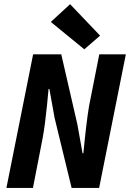

<svg xmlns="http://www.w3.org/2000/svg" viewBox="-20 -917 640 937"><path d="M11.3 0 141.6 -651.7H279L357.5 -310.5L382.9 -169H386.9Q389.2 -194.4 392.7 -226.8Q396.2 -259.2 399.8 -292Q403.5 -324.8 407.5 -352.9Q411.5 -381 414.7 -399.8L464.5 -651.7H594.1L463.8 0H329.5L246.5 -341.2L221 -483H217Q213.8 -447.8 209.5 -403.9Q205.2 -359.9 199.7 -317.7Q194.2 -275.5 188.2 -243.5L140.8 0ZM391.5 -676.3 228 -809.9 322 -896.6 468.5 -743.1Z"/></svg>

Font: SourceCodeVF
Style: Italic
Weight: 200
Italic angle: -11°
Monospace: yes
Designer: Paul D. Hunt, Teo Tuominen
Foundry: Adobe
Version: Version 1.026;hotconv 1.1.0;makeotfexe 2.6.0